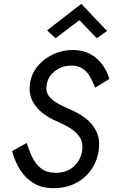

<svg xmlns="http://www.w3.org/2000/svg" viewBox="-20 -970 589 999"><path d="M393 -865 269 -771 225 -812 403 -950 537 -809 484 -771ZM119 -226Q132 -184 149.5 -149Q167 -114 195.5 -92.5Q224 -71 268 -71Q324 -70 361 -101.5Q398 -133 407 -183Q414 -226 396 -254.5Q378 -283 345.5 -303Q313 -323 277 -338Q239 -354 204 -380Q169 -406 149 -444.5Q129 -483 136 -536Q144 -588 177 -627Q210 -666 258 -688Q306 -710 361 -710Q413 -709 451 -688Q489 -667 513.5 -632.5Q538 -598 549 -559L475 -514Q464 -542 450 -568Q436 -594 413 -611Q390 -628 354 -629Q305 -629 267.5 -601.5Q230 -574 223 -529Q216 -494 235 -469.5Q254 -445 287 -428Q320 -411 355 -396Q394 -379 428.5 -352Q463 -325 482 -285Q501 -245 494 -190Q486 -131 454 -86Q422 -41 371 -15.5Q320 10 256 9Q198 9 155.5 -16.5Q113 -42 85 -86Q57 -130 43 -184Z"/></svg>

Font: Jost*
Style: Italic
Weight: 400
Italic angle: -10°
Version: Version 3.7